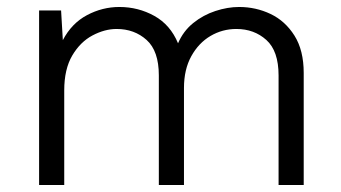

<svg xmlns="http://www.w3.org/2000/svg" viewBox="-20 -530 977 550"><path d="M92 0V-500H155L160 -415Q185 -463 229 -486.5Q273 -510 322 -510Q376 -510 422 -484.5Q468 -459 490 -406Q505 -441 533.5 -464Q562 -487 597 -498.5Q632 -510 665 -510Q713 -510 755 -490Q797 -470 823.5 -428Q850 -386 850 -321V0H778V-314Q778 -384 743 -415.5Q708 -447 657 -447Q617 -447 583 -427Q549 -407 528 -369Q507 -331 507 -278V0H435V-314Q435 -384 400 -415.5Q365 -447 314 -447Q280 -447 245 -428.5Q210 -410 187 -371Q164 -332 164 -271V0Z"/></svg>

Font: Kantumruy Pro
Style: Regular
Weight: 400
Designer: Sovichet Tep
Foundry: Sovichet Tep
Version: Version 1.002